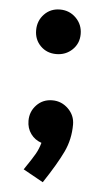

<svg xmlns="http://www.w3.org/2000/svg" viewBox="-48 -525 378 687"><g transform="rotate(5 141.0 -181.5)"><path d="M61 -411Q61 -445 83.5 -468.5Q106 -492 140 -492Q174 -492 197.5 -468.5Q221 -445 221 -411Q221 -377 197.5 -354.5Q174 -332 140 -332Q106 -332 83.5 -354.5Q61 -377 61 -411ZM222 -86Q222 -33 200.5 12.5Q179 58 132 129L60 89Q88 48 98.5 29.5Q109 11 115 -11Q91 -19 76.5 -39Q62 -59 62 -86Q62 -119 84.5 -142.5Q107 -166 141 -166Q174 -166 198 -142.5Q222 -119 222 -86Z"/></g></svg>

Font: Akshar SemiBold
Style: Regular
Weight: 600
Designer: Tall Chai
Foundry: Tall Chai
Version: Version 1.000